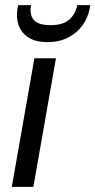

<svg xmlns="http://www.w3.org/2000/svg" viewBox="-20 -728 372 748"><path d="M26 0 114 -501H198L110 0ZM165 -564Q119 -564 91.5 -581.5Q64 -599 53 -628.5Q42 -658 48 -694L51 -708H101Q94 -671 111.5 -650.5Q129 -630 177 -630Q224 -630 248.5 -650.5Q273 -671 281 -708H332L329 -693Q322 -657 300.5 -628Q279 -599 245 -581.5Q211 -564 165 -564Z"/></svg>

Font: DM Sans 17pt
Style: Italic
Weight: 400
Italic angle: -10°
Version: Version 4.004;gftools[0.9.30]